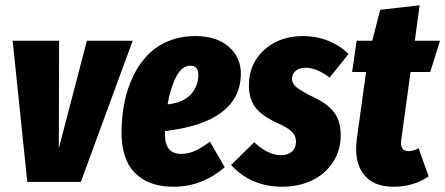

<svg xmlns="http://www.w3.org/2000/svg" viewBox="-20 -687 1682 725"><path d="M481 -533.2 285.2 0H83L27.8 -533.2H203.1L202.1 -127L308.1 -533.2Z M717.8 -550.8Q798.3 -550.8 844.7 -509.8Q891.1 -468.8 889.6 -403.8Q883.8 -225.1 603 -191.9V-178.2Q603 -106 664.1 -106Q690.4 -106 715.3 -116.9Q740.2 -127.9 772.9 -151.9L828.6 -55.2Q741.7 18.1 636.7 18.1Q542 19 489.5 -34.2Q437 -87.4 439 -192.9Q439.9 -252 450.9 -304.7Q461.9 -357.4 484.4 -402.6Q506.8 -447.8 539.1 -480.7Q571.3 -513.7 616.9 -532.2Q662.6 -550.8 717.8 -550.8ZM612.8 -293Q644 -295.9 667.5 -307.1Q690.9 -318.4 703.9 -334.2Q716.8 -350.1 722.9 -367.7Q729 -385.3 729 -403.8Q729 -439 698.7 -439Q667 -439 645.5 -397.7Q624 -356.4 612.8 -293Z M1123.5 -550.8Q1175.3 -550.8 1220.2 -532.7Q1265.1 -514.6 1295.9 -482.9L1224.6 -394Q1175.8 -431.2 1133.8 -431.2Q1110.8 -431.2 1096.7 -419.4Q1082.5 -407.7 1082.5 -389.2Q1082.5 -372.1 1099.4 -357.7Q1116.2 -343.3 1162.6 -320.8Q1214.8 -296.9 1240.7 -263.9Q1266.6 -231 1266.6 -176.8Q1266.6 -118.2 1236.3 -73Q1206.1 -27.8 1156.2 -4.9Q1106.4 18.1 1045.9 18.1Q928.2 18.1 852.5 -64L939.9 -149.9Q992.2 -101.1 1040.5 -101.1Q1067.9 -101.1 1082.8 -115.2Q1097.7 -129.4 1097.7 -151.9Q1097.7 -174.3 1081.8 -189.9Q1065.9 -205.6 1023.9 -224.1Q969.2 -249.5 944.6 -281Q919.9 -312.5 919.9 -366.2Q919.9 -445.8 977.3 -498.3Q1034.7 -550.8 1123.5 -550.8Z M1530.3 -415 1495.6 -163.1Q1488.3 -116.2 1522.5 -116.2Q1540 -116.2 1560.5 -127L1598.6 -21Q1542 18.1 1466.3 18.1Q1387.7 18.1 1351.8 -30.5Q1315.9 -79.1 1327.6 -164.1L1362.3 -415H1309.6L1326.7 -533.2H1385.7L1415.5 -649.9L1564.5 -667L1546.4 -533.2H1641.6L1604.5 -415Z"/></svg>

Font: Fira Sans Compressed ExtraBold
Style: Italic
Weight: 800
Width: 3
Italic angle: -8°
Designer: Carrois Corporate & Edenspiekermann AG
Foundry: Carrois Corporate GbR & Edenspiekermann AG
Version: Version 4.203;PS 004.203;hotconv 1.0.88;makeotf.lib2.5.64775